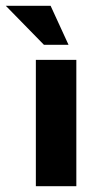

<svg xmlns="http://www.w3.org/2000/svg" viewBox="-52 -644 356 664"><path d="M72 -437H212V0H72ZM-32 -624H123L185 -489H100Z"/></svg>

Font: Reem Kufi Fun
Style: Regular
Weight: 400
Designer: Khaled Hosny
Version: Version 1.005